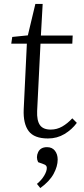

<svg xmlns="http://www.w3.org/2000/svg" viewBox="-20 -687 423 972"><path d="M42 -500 121 -508 159 -667H196L187 -507H348L346 -466H185L168 -125Q166 -77 182 -54Q198 -31 237 -31Q268 -31 295 -46.5Q322 -62 346 -88L369 -65Q344 -31 306.5 -8.5Q269 14 223 14Q153 14 125 -23.5Q97 -61 100 -133L116 -466H37ZM184 265 167 244Q190 225 203.5 202.5Q217 180 217 163Q217 150 203 145L173 134Q161 109 173 83.5Q185 58 218 58Q244 58 258 76Q272 94 272 121Q272 155 251.5 193Q231 231 184 265Z"/></svg>

Font: Literata 36pt Light
Style: Italic
Weight: 300
Italic angle: -2°
Designer: Latin by Veronika Burian and Jose Scaglione. Greek by Irene Vlachou. Cyrillic by Vera Evstafieva
Foundry: TypeTogether
Version: Version 3.002